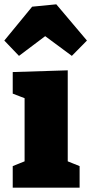

<svg xmlns="http://www.w3.org/2000/svg" viewBox="-38 -870 423 890"><path d="M276 -112 264 -127 331 -100V0H21V-100L88 -127L76 -112V-421L86 -411L21 -436V-536L276 -544ZM50 -611 -18 -682 111 -839 223 -850 365 -682 295 -611 99 -756 240 -754Z"/></svg>

Font: Bitter Thin Black
Style: Regular
Weight: 900
Version: Version 3.020